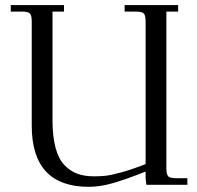

<svg xmlns="http://www.w3.org/2000/svg" viewBox="-20 -722 771 750"><path d="M22 -676.8V-702.1H230V-676.8H185.1V-252.9Q185.1 -189 197 -144.8Q209 -100.6 231.9 -76.9Q254.9 -53.2 282.7 -43.2Q310.5 -33.2 347.2 -33.2Q372.1 -33.2 392.6 -35.4Q413.1 -37.6 454.3 -48.8Q495.6 -60.1 548.8 -81.1V-637.2Q548.8 -662.1 541.7 -669.4Q534.7 -676.8 509.8 -676.8H466.8V-702.1H675.8V-676.8H629.9V-65.9Q629.9 -41 637 -33.4Q644 -25.9 668.9 -25.9H711.9V0H551.8L548.8 -25.9V-51.8Q468.3 -20 418.9 -6.1Q369.6 7.8 327.1 7.8Q104 7.8 104 -231V-637.2Q104 -662.1 96.9 -669.4Q89.8 -676.8 64.9 -676.8Z"/></svg>

Font: Dihjauti
Style: Regular
Weight: 400
Designer: T. Christopher White
Version: Version 3.0.0